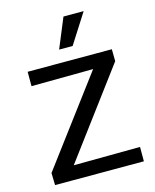

<svg xmlns="http://www.w3.org/2000/svg" viewBox="-131 -995 877 1084"><g transform="rotate(-15 307.0 -453.5)"><path d="M54 0 52 -71 487 -652 533 -578 70 -574V-658H562L563 -588L129 -6L86 -80L573 -84V0ZM274 -733 346 -907H464L353 -733Z"/></g></svg>

Font: Ysabeau SemiBold
Style: Regular
Weight: 600
Designer: Christian Thalmann (Catharsis Fonts)
Version: Version 2.000;gftools[0.9.27.dev2+g8671c4b]